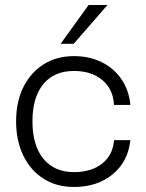

<svg xmlns="http://www.w3.org/2000/svg" viewBox="-20 -734 582 763"><path d="M407 -714 273 -560H221L332 -714ZM44 -252Q44 -330 73 -388Q102 -446 153.5 -478.5Q205 -511 274 -511Q336 -511 385 -486.5Q434 -462 463.5 -418Q493 -374 498 -317H433Q430 -379 387 -415.5Q344 -452 274 -452Q195 -452 152 -399.5Q109 -347 109 -252Q109 -156 152.5 -103Q196 -50 274 -50Q343 -50 386 -84Q429 -118 433 -177H498Q489 -92 428 -41.5Q367 9 274 9Q205 9 153.5 -23.5Q102 -56 73 -115Q44 -174 44 -252Z"/></svg>

Font: Overused Grotesk Book
Style: Regular
Weight: 350
Version: Version 0.003